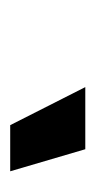

<svg xmlns="http://www.w3.org/2000/svg" viewBox="76 -878 189 382"><g transform="rotate(90 171.0 -686.5)"><path d="M228.5 -611.8 152.8 -761.2H276.4L320.3 -611.8Z"/></g></svg>

Font: Inter 16pt SemiBold
Style: Italic
Weight: 600
Italic angle: -9.3988°
Version: Version 4.001;git-66647c0bb